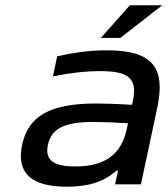

<svg xmlns="http://www.w3.org/2000/svg" viewBox="-20 -700 636 729"><path d="M385 -509C323 -509 263 -501 197 -486L181 -410C244 -423 306 -430 360 -430C466 -430 504 -404 484 -315L481 -302C417 -306 371 -307 345 -307C169 -307 87 -259 64 -150C41 -42 100 9 234 9C318 9 376 -11 422 -52H428L417 0H515L577 -290C609 -442 562 -509 385 -509ZM162 -150C175 -212 224 -237 335 -237C366 -237 419 -235 466 -232L461 -209C441 -115 379 -68 267 -68C181 -68 150 -93 162 -150ZM363 -556H437L596 -680H473Z"/></svg>

Font: LT Wave
Style: Italic
Weight: 400
Designer: Daniel Lyons
Version: Version 2.5 (Glyphs App)